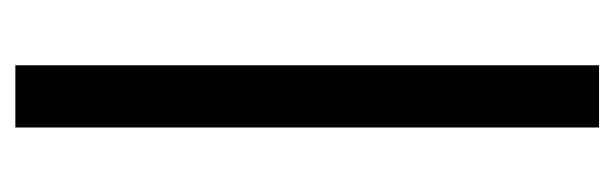

<svg xmlns="http://www.w3.org/2000/svg" viewBox="-295 -505 800 250"><g transform="rotate(90 105.0 -380.0)"><path d="M146 0H65V-760H146Z"/></g></svg>

Font: Noto Sans Lao ExtraCondensed
Style: Regular
Weight: 400
Width: 2
Designer: Monotype Design Team
Foundry: Monotype Imaging Inc.
Version: Version 2.004; ttfautohint (v1.8.4.7-5d5b)